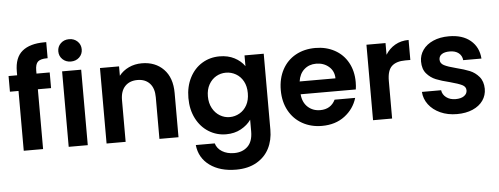

<svg xmlns="http://www.w3.org/2000/svg" viewBox="-61 -957 3650 1404"><g transform="rotate(-5 1764.0 -255.5)"><path d="M323 -439H226V0H84V-439H21V-554H84V-582Q84 -684 140.5 -730.5Q197 -777 303 -777Q310 -777 317 -777V-659Q314 -659 312 -659Q265 -659 245.5 -641.5Q226 -624 226 -577V-554H323Z M485 -620Q448 -620 423.5 -643.5Q399 -667 399 -702Q399 -737 423.5 -760.5Q448 -784 485 -784Q522 -784 546.5 -760.5Q571 -737 571 -702Q571 -667 546.5 -643.5Q522 -620 485 -620ZM554 -554V0H414V-554Z M999 -562Q1098 -562 1159 -499.5Q1220 -437 1220 -325V0H1080V-306Q1080 -372 1047 -407.5Q1014 -443 957 -443Q899 -443 865.5 -407.5Q832 -372 832 -306V0H692V-554H832V-485Q860 -521 903.5 -541.5Q947 -562 999 -562Z M1570 -563Q1632 -563 1679 -538.5Q1726 -514 1753 -475V-554H1894V4Q1894 81 1863 141.5Q1832 202 1770 237.5Q1708 273 1620 273Q1502 273 1426.5 218Q1351 163 1341 68H1480Q1491 106 1527.5 128.5Q1564 151 1616 151Q1677 151 1715 114.5Q1753 78 1753 4V-82Q1726 -43 1678.5 -17Q1631 9 1570 9Q1500 9 1442 -27Q1384 -63 1350.5 -128.5Q1317 -194 1317 -279Q1317 -363 1350.5 -428Q1384 -493 1441.5 -528Q1499 -563 1570 -563ZM1753 -277Q1753 -328 1733 -364.5Q1713 -401 1679 -420.5Q1645 -440 1606 -440Q1567 -440 1534 -421Q1501 -402 1480.5 -365.5Q1460 -329 1460 -279Q1460 -229 1480.5 -191.5Q1501 -154 1534.5 -134Q1568 -114 1606 -114Q1645 -114 1679 -133.5Q1713 -153 1733 -189.5Q1753 -226 1753 -277Z M2546 -289Q2546 -259 2542 -235H2137Q2142 -175 2179 -141Q2216 -107 2270 -107Q2348 -107 2381 -174H2532Q2508 -94 2440 -42.5Q2372 9 2273 9Q2193 9 2129.5 -26.5Q2066 -62 2030.5 -127Q1995 -192 1995 -277Q1995 -363 2030 -428Q2065 -493 2128 -528Q2191 -563 2273 -563Q2352 -563 2414.5 -529Q2477 -495 2511.5 -432.5Q2546 -370 2546 -289ZM2401 -329Q2400 -383 2362 -415.5Q2324 -448 2269 -448Q2217 -448 2181.5 -416.5Q2146 -385 2138 -329Z M2788 -468Q2815 -512 2858.5 -537Q2902 -562 2958 -562V-415H2921Q2855 -415 2821.5 -384Q2788 -353 2788 -276V0H2648V-554H2788Z M3264 9Q3196 9 3142 -15.5Q3088 -40 3056.5 -82Q3025 -124 3022 -175H3163Q3167 -143 3194.5 -122Q3222 -101 3263 -101Q3303 -101 3325.5 -117Q3348 -133 3348 -158Q3348 -185 3320.5 -198.5Q3293 -212 3233 -228Q3171 -243 3131.5 -259Q3092 -275 3063.5 -308Q3035 -341 3035 -397Q3035 -443 3061.5 -481Q3088 -519 3137.5 -541Q3187 -563 3254 -563Q3353 -563 3412 -513.5Q3471 -464 3477 -380H3343Q3340 -413 3315.5 -432.5Q3291 -452 3250 -452Q3212 -452 3191.5 -438Q3171 -424 3171 -399Q3171 -371 3199 -356.5Q3227 -342 3286 -327Q3346 -312 3385 -296Q3424 -280 3452.5 -246.5Q3481 -213 3482 -158Q3482 -110 3455.5 -72Q3429 -34 3379.5 -12.5Q3330 9 3264 9Z"/></g></svg>

Font: Fz Poppins SemBd
Style: Regular
Weight: 600
Designer: Ninad Kale (Devanagari), Jonny Pinhorn (Latin)
Foundry: Indian Type Foundry
Version: Vit hóa bi Vntype.Com & FontZin.Com